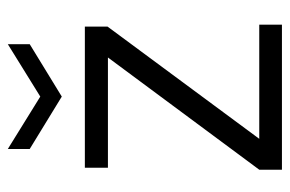

<svg xmlns="http://www.w3.org/2000/svg" viewBox="-145 -596 741 491"><g transform="rotate(-90 225.5 -350.5)"><path d="M37 0V-58L324 -445H42V-504H403V-446L116 -58H408V0ZM224 -563 90 -645V-701L224 -618L358 -701V-645Z"/></g></svg>

Font: DM Sans Light
Style: Regular
Weight: 300
Designer: Colophon Foundry, Jonny Pinhorn
Foundry: Colophon Foundry
Version: Version 4.004; ttfautohint (v1.8.4.7-5d5b)